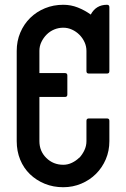

<svg xmlns="http://www.w3.org/2000/svg" viewBox="-20 -798 528 804"><path d="M352 -302H428Q438 -302 438 -292V-207Q438 -166 423 -131Q408 -96 382 -70Q356 -44 320.5 -29Q285 -14 245 -14Q203 -14 167.5 -28.5Q132 -43 105.5 -68.5Q79 -94 64.5 -129.5Q50 -165 50 -207V-585Q50 -626 65 -661.5Q80 -697 106.5 -723Q133 -749 168.5 -763.5Q204 -778 245 -778Q277 -778 306 -766.5Q335 -755 360 -737Q382 -778 428 -778Q438 -778 438 -768V-500Q438 -490 428 -490H352Q342 -490 342 -500V-585Q342 -604 334 -621.5Q326 -639 312.5 -652.5Q299 -666 281.5 -674Q264 -682 245 -682Q225 -682 207 -674.5Q189 -667 175.5 -653.5Q162 -640 153.5 -622.5Q145 -605 145 -585V-492H252Q262 -492 262 -482V-402Q262 -392 252 -392H145V-207Q145 -165 174 -136.5Q203 -108 245 -108Q264 -108 281.5 -116.5Q299 -125 312 -138V-137Q325 -151 333.5 -169Q342 -187 342 -207V-292Q342 -302 352 -302Z"/></svg>

Font: Kanalisirung
Style: Regular
Weight: 500
Designer: Peter Wiegel
Foundry: Peter Wiegel
Version: 1.000